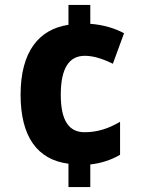

<svg xmlns="http://www.w3.org/2000/svg" viewBox="-20 -744 581 774"><path d="M344 -648V-724H256V-644C136 -626 63 -535 63 -362C63 -194 130 -100 256 -84V10H344V-81C388 -86 428 -99 464 -120V-253C418 -226 373 -211 321 -211C259 -211 225 -256 225 -362C225 -470 259 -519 322 -519C357 -519 394 -507 435 -487L480 -610C443 -630 397 -644 344 -648Z"/></svg>

Font: Noto Sans Sinhala UI SemiCondensed ExtraBold
Style: Regular
Weight: 800
Width: 4
Designer: Jelle Bosma - Monotype Design Team
Foundry: Monotype Imaging Inc.
Version: Version 2.006